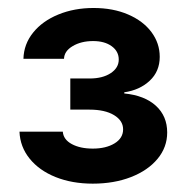

<svg xmlns="http://www.w3.org/2000/svg" viewBox="-20 -803 463 476"><path d="M28.3 -476.6H135.7Q137.2 -457 158 -445.8Q178.7 -434.6 210 -434.6Q242.7 -434.6 263.9 -447.5Q285.2 -460.4 285.2 -482.4Q285.2 -503.9 262.7 -517.6Q240.2 -531.2 202.1 -531.2H154.3V-608.4H202.1Q234.4 -608.4 254.4 -621.6Q274.4 -634.8 274.4 -655.3Q274.4 -675.8 256.8 -688.5Q239.3 -701.2 210.9 -701.2Q181.2 -701.2 160.2 -688.7Q139.2 -676.3 138.7 -657.2H38.1Q39.1 -693.8 62.3 -722.4Q85.4 -751 124.8 -767.1Q164.1 -783.2 211.9 -783.2Q260.3 -783.2 297.6 -767.1Q335 -751 355.5 -723.4Q376 -695.8 376 -662.1Q376 -626 351.1 -602.8Q326.2 -579.6 288.1 -574.2V-571.3Q338.4 -566.4 366.5 -540.8Q394.5 -515.1 394.5 -474.6Q394.5 -438 370.6 -409.2Q346.7 -380.4 304.7 -364Q262.7 -347.7 210 -347.7Q158.7 -347.7 117.9 -364Q77.1 -380.4 53.5 -409.7Q29.8 -439 28.3 -476.6Z"/></svg>

Font: Pretendard
Style: Bold
Weight: 700
Designer: Base glyphs from Inter by Rasmus Andersson; Hangeul glyphs from Noto Sans CJK(Source Han Sans) by Jang Soo-young and Kan
Foundry: Kil Hyung-jin
Version: Version 1.309